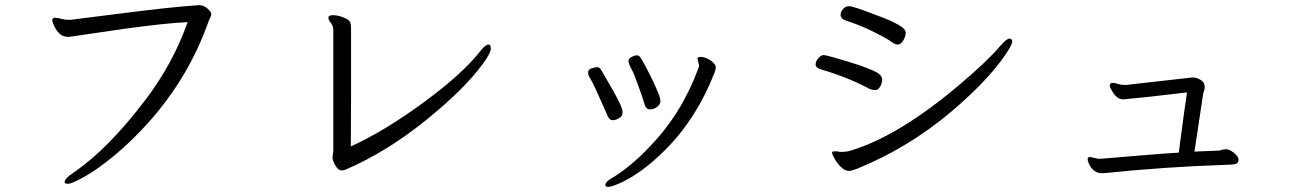

<svg xmlns="http://www.w3.org/2000/svg" viewBox="-20 -684 5040 746"><path d="M254 -607Q305 -613 472 -634.5Q639 -656 752 -664Q772 -664 786.5 -650.5Q801 -637 801 -630Q801 -623 797 -616Q793 -609 790 -600Q713 -382 555 -206Q486 -130 421 -77Q356 -24 307.5 3Q259 30 245 30Q231 30 231 24Q231 10 265 -13Q401 -105 548 -300Q653 -439 709 -598Q621 -594 463 -572L257 -542Q253 -541 250 -541H243Q223 -541 209.5 -555Q196 -569 189.5 -585Q183 -601 183 -605Q183 -614 192 -615H195Q204 -615 217 -611Q230 -607 246 -607Z M1272 -73 1275 -98V-566Q1275 -584 1265.5 -595Q1256 -606 1256 -615V-616Q1256 -625 1274 -625Q1292 -625 1314 -616.5Q1336 -608 1340 -598.5Q1344 -589 1344 -575V-311Q1344 -253 1343.5 -201Q1343 -149 1343 -115Q1473 -174 1626.5 -286.5Q1780 -399 1849 -489Q1867 -511 1879 -511Q1887 -511 1887 -494.5Q1887 -478 1856 -436Q1784 -337 1632.5 -215Q1481 -93 1323 -25Q1317 -22 1307 -22Q1297 -22 1288.5 -33Q1280 -44 1276 -55.5Q1272 -67 1272 -68Z M2361.5 -217Q2352 -217 2347 -223.5Q2342 -230 2336.5 -243.5Q2331 -257 2318.5 -284.5Q2306 -312 2293.5 -339.5Q2281 -367 2273 -379.5Q2265 -392 2265 -403Q2265 -414 2279 -418.5Q2293 -423 2301 -423Q2309 -423 2316 -412Q2323 -401 2361 -334Q2399 -267 2399 -249.5Q2399 -232 2385 -224.5Q2371 -217 2361.5 -217ZM2696 -431 2690 -455Q2690 -463 2701.5 -463Q2713 -463 2727 -457Q2741 -451 2751 -441Q2761 -431 2761 -424Q2761 -417 2759.5 -412.5Q2758 -408 2756 -401Q2687 -225 2568 -105Q2476 -12 2390 27Q2356 42 2344 42Q2332 42 2332 35Q2332 23 2354 10Q2429 -34 2506 -116Q2629 -243 2694 -420Q2696 -424 2696 -431ZM2510 -383.5Q2524 -355 2535 -329Q2546 -303 2546 -291Q2546 -279 2533.5 -269Q2521 -259 2505.5 -259Q2490 -259 2484.5 -278.5Q2479 -298 2461 -348.5Q2443 -399 2432.5 -418Q2422 -437 2422 -447Q2422 -457 2434.5 -463Q2447 -469 2454 -469Q2461 -469 2464.5 -465Q2468 -461 2470.5 -457.5Q2473 -454 2484.5 -433Q2496 -412 2510 -383.5Z M3390 -401Q3408 -389 3408 -373L3406 -363Q3404 -353 3397 -343.5Q3390 -334 3380 -334Q3370 -334 3358 -339Q3271 -385 3174 -413Q3149 -420 3149 -433Q3149 -446 3159.5 -458Q3170 -470 3180.5 -470Q3191 -470 3273.5 -445Q3356 -420 3390 -401ZM3231 -96 3244 -94H3251Q3273 -94 3289 -100Q3474 -157 3707 -354Q3817 -447 3866 -505Q3891 -534 3902 -534Q3913 -534 3913 -522Q3913 -510 3884 -468Q3817 -370 3676 -250Q3507 -108 3309 -28Q3289 -20 3279 -20Q3252 -20 3224 -65Q3213 -84 3213 -90Q3213 -96 3220 -96ZM3267 -604Q3246 -611 3246 -627Q3246 -638 3255.5 -649Q3265 -660 3279.5 -660Q3294 -660 3372 -630Q3454 -601 3484 -579Q3499 -569 3499 -556Q3499 -543 3489.5 -527Q3480 -511 3468.5 -511Q3457 -511 3442 -522.5Q3427 -534 3375 -560Q3323 -586 3267 -604Z M4356 -354 4612 -383H4615Q4629 -383 4645 -373.5Q4661 -364 4661 -346Q4661 -340 4659 -334.5Q4657 -329 4656.5 -326Q4656 -323 4655 -321L4621 -95L4718 -99Q4723 -100 4728 -102Q4733 -104 4745 -104Q4757 -104 4774 -90.5Q4791 -77 4792 -65V-63Q4792 -51 4782 -47.5Q4772 -44 4752 -44Q4507 -36 4268 -11H4260Q4230 -11 4212 -45Q4206 -58 4206 -66Q4206 -74 4216 -74L4248 -67Q4258 -67 4280.5 -69Q4303 -71 4351.5 -75Q4400 -79 4454 -83.5Q4508 -88 4560 -91Q4564 -118 4569 -159Q4574 -200 4580.5 -244.5Q4587 -289 4592 -325Q4435 -306 4356 -299L4343 -298Q4319 -298 4300 -332Q4292 -345 4292 -352Q4292 -362 4304 -362Q4311 -362 4323 -358Q4335 -354 4349 -354Z"/></svg>

Font: LXGW Bright GB
Style: Regular
Weight: 400
Designer: Christian Thalmann (Catharsis Fonts)
Foundry: LXGW / Christian Thalmann (Catharsis Fonts) / Fontworks Inc.
Version: Version 5.510